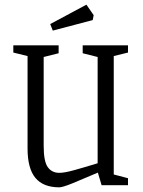

<svg xmlns="http://www.w3.org/2000/svg" viewBox="-20 -793 611 822"><path d="M98 -157V-553L37 -568V-599H231V-565L167 -549V-168Q167 -102 184.5 -77.5Q202 -53 234 -53Q256 -53 297.5 -64.5Q339 -76 398 -94V-549L334 -565V-599H528V-568L467 -553V-46L528 -30V0H415L399 -54Q334 -26 291 -8.5Q248 9 234 9Q165 9 131.5 -31.5Q98 -72 98 -157ZM195 -690 350 -773 381 -728 377 -707 206 -662Z"/></svg>

Font: Grenze Light
Style: Regular
Weight: 300
Designer: Renata Polastri
Foundry: Omnibus-Type
Version: Version 1.002; ttfautohint (v1.8)